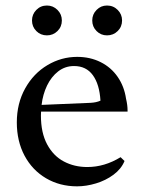

<svg xmlns="http://www.w3.org/2000/svg" viewBox="-20 -655 510 685"><path d="M126 -242.7Q126 -181.2 148.2 -139.9Q170.4 -98.6 207.8 -78.9Q245.1 -59.1 291.5 -59.1Q353 -59.1 410.2 -94.2L424.3 -80.6Q412.6 -52.2 385 -31.7Q357.4 -11.2 322.5 -0.7Q287.6 9.8 254.9 9.8Q193.4 9.8 144.3 -19Q95.2 -47.9 67.6 -99.6Q40 -151.4 40 -218.3Q40 -286.1 69.8 -339.6Q99.6 -393.1 149.2 -422.6Q198.7 -452.1 255.4 -452.1Q301.8 -452.1 339.1 -433.3Q376.5 -414.6 399.9 -380.6Q423.3 -346.7 429.7 -302.7Q435.1 -280.3 435.1 -261.2V-256.8H126.5Q126 -252 126 -242.7ZM338.4 -295.9Q335 -354 311.3 -386.7Q287.6 -419.4 244.1 -419.4Q212.4 -419.4 187.7 -400.4Q163.1 -381.3 147.9 -349.9Q132.8 -318.4 128.4 -280.8L302.2 -288.1Q323.7 -289.1 338.4 -295.9ZM147.5 -528.8Q125 -528.8 109.6 -544.2Q94.2 -559.6 94.2 -582Q94.2 -604 109.6 -619.6Q125 -635.3 147.5 -635.3Q169.4 -635.3 185.1 -619.6Q200.7 -604 200.7 -582Q200.7 -559.6 185.1 -544.2Q169.4 -528.8 147.5 -528.8ZM361.8 -528.8Q339.8 -528.8 324.5 -544.2Q309.1 -559.6 309.1 -582Q309.1 -604 324.5 -619.6Q339.8 -635.3 361.8 -635.3Q384.3 -635.3 399.9 -619.6Q415.5 -604 415.5 -582Q415.5 -559.6 399.9 -544.2Q384.3 -528.8 361.8 -528.8Z"/></svg>

Font: Radley
Style: Regular
Weight: 400
Designer: Vernon Adams
Foundry: Vernon Adams
Version: Version 1.003; ttfautohint (v1.6)